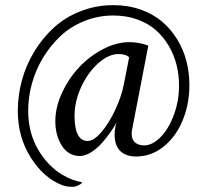

<svg xmlns="http://www.w3.org/2000/svg" viewBox="-20 -598 788 742"><path d="M48.8 -169.9Q48.8 -229 64.7 -287.6Q80.6 -346.2 112.3 -398.4Q144 -450.7 187.5 -490.7Q231 -530.8 290.8 -554.4Q350.6 -578.1 418 -578.1Q475.1 -578.1 523.4 -561Q571.8 -543.9 606.2 -514.6Q640.6 -485.4 664.8 -445.8Q689 -406.2 700.4 -361.8Q711.9 -317.4 711.9 -270Q711.9 -194.3 685.1 -130.9Q658.2 -67.4 610.8 -30.3Q563.5 6.8 505.9 6.8Q467.3 6.8 445.1 -14.2Q422.9 -35.2 422.9 -79.1Q422.9 -87.9 425.3 -103.5Q427.7 -119.1 430.2 -125Q421.9 -108.9 408 -88.6Q394 -68.4 374.8 -46.4Q355.5 -24.4 332.5 -9.8Q309.6 4.9 289.1 4.9Q244.6 4.9 219.2 -34.7Q193.8 -74.2 193.8 -129.9Q193.8 -183.1 219.5 -238.8Q245.1 -294.4 285.2 -337.4Q325.2 -380.4 377.4 -407.7Q429.7 -435.1 480 -435.1Q516.6 -435.1 553.2 -421.9L492.2 -106Q488.8 -92.3 488.8 -81.1Q488.8 -58.1 502.2 -47.1Q515.6 -36.1 537.1 -36.1Q568.4 -36.1 599.6 -67.1Q630.9 -98.1 651.4 -152.6Q671.9 -207 671.9 -267.1Q671.9 -308.1 662.4 -346.9Q652.8 -385.7 632.3 -420.7Q611.8 -455.6 582.5 -481.4Q553.2 -507.3 511 -522.7Q468.8 -538.1 418 -538.1Q358.9 -538.1 305.7 -516.6Q252.4 -495.1 213.6 -458.5Q174.8 -421.9 146.2 -374.8Q117.7 -327.6 103.3 -274.9Q88.9 -222.2 88.9 -169.9Q88.9 -86.4 126.7 -21Q164.6 44.4 222.2 78.1Q260.3 100.6 296.9 106Q296.9 111.3 283.9 117.7Q271 124 261.2 124Q237.8 124 222.2 118.2Q149.9 91.3 99.4 11.7Q48.8 -67.9 48.8 -169.9ZM268.1 -150.9Q268.1 -53.2 318.8 -53.2Q342.8 -53.2 372.6 -88.4Q402.3 -123.5 426 -174.8Q449.7 -226.1 459 -273.9L479 -376Q467.3 -389.2 438 -389.2Q399.9 -389.2 360.1 -354Q320.3 -318.8 294.2 -262.7Q268.1 -206.5 268.1 -150.9Z"/></svg>

Font: Crimson
Style: Roman
Weight: 400
Version: Version 0.8